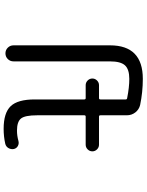

<svg xmlns="http://www.w3.org/2000/svg" viewBox="103 -908 794 1040"><g transform="rotate(90 500.0 -388.0)"><path d="M611.3 -455.1Q604.5 -455.1 604.5 -447.3V-192.4Q604.5 -126 622.1 -104.5Q639.6 -83 687.5 -83Q714.8 -83 743.2 -90.8Q757.8 -94.7 770.5 -87.9Q783.2 -81.1 787.1 -66.4Q790 -50.8 782.2 -37.1Q774.4 -23.4 758.8 -19.5Q719.7 -10.7 677.7 -10.7Q591.8 -10.7 555.2 -48.8Q518.6 -86.9 518.6 -178.7V-447.3Q518.6 -455.1 511.7 -455.1H441.4Q426.8 -455.1 416 -465.8Q405.3 -476.6 405.3 -491.2Q405.3 -505.9 416 -516.6Q426.8 -527.3 441.4 -527.3H511.7Q518.6 -527.3 518.6 -535.2V-671.9Q518.6 -678.7 511.7 -679.7Q453.1 -691.4 407.2 -691.4Q355.5 -691.4 334 -668Q312.5 -644.5 312.5 -586.9V-64.5Q312.5 -45.9 299.8 -33.2Q287.1 -20.5 269 -20.5Q251 -20.5 238.3 -33.2Q225.6 -45.9 225.6 -64.5V-586.9Q225.6 -764.6 407.2 -764.6Q478.5 -764.6 548.8 -750Q573.2 -744.1 588.9 -724.1Q604.5 -704.1 604.5 -677.7V-535.2Q604.5 -527.3 611.3 -527.3H763.7Q778.3 -527.3 789.1 -516.6Q799.8 -505.9 799.8 -491.2Q799.8 -476.6 789.1 -465.8Q778.3 -455.1 763.7 -455.1Z"/></g></svg>

Font: Rounded Mgen+ 2m regular
Style: Regular
Weight: 400
Designer: [Source Han Sans]
Ryoko NISHIZUKA  (kana & ideographs); Paul D. Hunt (Latin, Greek & Cyrillic); Wenlong ZHANG  (bopomofo
Version: Version 1.059.20150602